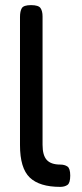

<svg xmlns="http://www.w3.org/2000/svg" viewBox="-20 -719 321 749"><path d="M215 10Q134 10 96 -26.5Q58 -63 58 -153V-653Q58 -675 65 -687Q72 -699 101 -699Q130 -699 138 -687.5Q146 -676 146 -655V-154Q146 -113 162.5 -95Q179 -77 215 -77Q232 -77 243 -69.5Q254 -62 254 -34Q254 -5 243 2.5Q232 10 215 10Z"/></svg>

Font: Fredoka
Style: Regular
Weight: 400
Designer: Ben Nathan
Foundry: Milena B. Brandão, Ben Nathan
Version: Version 2.001